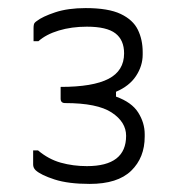

<svg xmlns="http://www.w3.org/2000/svg" viewBox="-20 -817 440 475"><path d="M333 -682Q333 -654 316.5 -629Q300 -604 267 -590V-578Q306 -564 322 -538.5Q338 -513 338 -485V-479Q338 -427 304.5 -394.5Q271 -362 202 -362Q149 -362 115 -373Q81 -384 68 -396Q62 -402 62 -410V-445H74Q100 -423 130.5 -414.5Q161 -406 195 -406Q292 -406 292 -481Q292 -515 256.5 -538.5Q221 -562 141 -562Q130 -562 130 -573V-602Q210 -602 248.5 -622Q287 -642 287 -685Q287 -718 265.5 -734.5Q244 -751 195 -751Q157 -751 125.5 -741.5Q94 -732 75 -715H63V-748Q63 -753 64 -757Q65 -761 71 -765Q85 -776 116.5 -786.5Q148 -797 192 -797Q248 -797 278.5 -782.5Q309 -768 321 -743.5Q333 -719 333 -688Z"/></svg>

Font: Recursive Sn Lnr St Lt
Style: Regular
Weight: 300
Version: Version 1.079;hotconv 1.0.112;makeotfexe 2.5.65598; ttfautoh